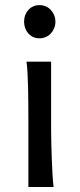

<svg xmlns="http://www.w3.org/2000/svg" viewBox="-20 -743 316 763"><path d="M75.7 -656.7Q75.7 -670.4 80.1 -682.4Q84.5 -694.3 92.5 -703.4Q100.6 -712.4 111.8 -717.5Q123 -722.7 136.7 -722.7Q150.4 -722.7 162.1 -717.5Q173.8 -712.4 182.1 -703.4Q190.4 -694.3 195.3 -682.4Q200.2 -670.4 200.2 -656.7Q200.2 -643.1 195.3 -631.1Q190.4 -619.1 182.1 -610.1Q173.8 -601.1 162.1 -595.9Q150.4 -590.8 136.7 -590.8Q123 -590.8 111.8 -595.9Q100.6 -601.1 92.5 -610.1Q84.5 -619.1 80.1 -631.1Q75.7 -643.1 75.7 -656.7ZM183.1 -231.9Q183.1 -208.5 183.8 -176.5Q184.6 -144.5 185.8 -111.8Q187 -79.1 188.7 -49.3Q190.4 -19.5 192.9 0H92.8V-258.8Q92.8 -294.4 92.5 -329.1Q92.3 -363.8 91.6 -394.8Q90.8 -425.8 89.4 -452.4Q87.9 -479 85.4 -498H183.1Z"/></svg>

Font: Andika
Style: Regular
Weight: 400
Designer: Victor Gaultney, Annie Olsen, Julie Remington, Don Collingsworth, Eric Hays
Foundry: SIL International
Version: Version 1.001